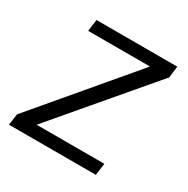

<svg xmlns="http://www.w3.org/2000/svg" viewBox="-125 -627 721 737"><g transform="rotate(30 235.5 -258.0)"><path d="M8 0H393L400 -53H100L450 -465L456 -516H98L91 -464H365L15 -50Z"/></g></svg>

Font: United Sans Light
Style: Italic
Weight: 300
Italic angle: -8°
Designer: Pablo Impallari, Rodrigo Fuenzalida (Modified by Dan O. Williams)
Version: Version 1.000;PS 001.000;hotconv 1.0.88;makeotf.lib2.5.64775